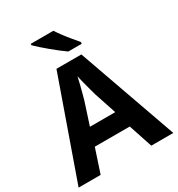

<svg xmlns="http://www.w3.org/2000/svg" viewBox="-215 -1071 1117 1208"><g transform="rotate(-30 344.0 -467.0)"><path d="M528 0 471 -172H217L160 0H0L253 -717H434L688 0ZM384 -456Q380 -470 372 -499.5Q364 -529 356 -560Q348 -591 344 -610Q339 -587 332 -558Q325 -529 317.5 -501.5Q310 -474 305 -456L253 -296H437ZM356 -934Q370 -912 390.5 -884.5Q411 -857 432.5 -831.5Q454 -806 470 -787V-774H372Q353 -787 328 -806.5Q303 -826 276.5 -848Q250 -870 227.5 -890Q205 -910 191 -924V-934Z"/></g></svg>

Font: Noto Sans Syriac
Style: Bold
Weight: 700
Designer: Patrick Giasson and the Monotype Design Team
Foundry: Monotype Imaging Inc.
Version: Version 3.000; ttfautohint (v1.8.4.7-5d5b)